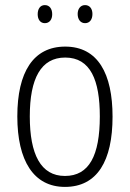

<svg xmlns="http://www.w3.org/2000/svg" viewBox="-20 -724 509 754"><path d="M128 -668C128 -648 138 -633 156 -633C174 -633 185 -647 185 -668C185 -690 174 -704 156 -704C138 -704 128 -689 128 -668ZM285 -669C285 -648 296 -633 314 -633C332 -633 343 -647 343 -669C343 -690 332 -704 314 -704C296 -704 285 -689 285 -669ZM422 -266C422 -434 365 -541 236 -541C111 -541 48 -441 48 -267C48 -93 112 10 235 10C362 10 422 -92 422 -266ZM97 -267C97 -416 141 -498 236 -498C336 -498 372 -408 372 -267C372 -113 330 -33 235 -33C140 -33 97 -118 97 -267Z"/></svg>

Font: Noto Sans Armenian Condensed ExtraLight
Style: Regular
Weight: 200
Width: 3
Designer: Monotype Design Team
Foundry: Monotype Imaging Inc.
Version: Version 2.008